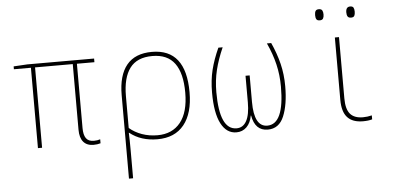

<svg xmlns="http://www.w3.org/2000/svg" viewBox="-59 -837 2517 1202"><g transform="rotate(-5 1200.0 -236.5)"><path d="M417 -92V-505H180V0H154V-505H47V-523L133 -528H553V-505H443V-100Q443 -58 458 -36.5Q473 -15 507 -15Q529 -15 547 -21V4Q527 10 503 10Q461 10 439 -16Q417 -42 417 -92Z M705 -284Q705 -409 758 -473.5Q811 -538 917 -538Q1130 -538 1130 -266Q1130 -134 1072 -62Q1014 10 905 10Q801 10 731 -46H729Q731 -2 731 63V240H705ZM1103 -266Q1103 -388 1057.5 -450Q1012 -512 917 -512Q821 -512 776 -452Q731 -392 731 -276V-76Q765 -47 810 -31Q855 -15 907 -15Q1000 -15 1051.5 -79Q1103 -143 1103 -266Z M1270 -251Q1270 -329 1286 -393.5Q1302 -458 1334 -528H1361Q1329 -456 1313 -390.5Q1297 -325 1297 -251Q1297 -15 1404 -15Q1445 -15 1466.5 -54.5Q1488 -94 1488 -171V-338H1514V-171Q1514 -15 1597 -15Q1703 -15 1703 -251Q1703 -324 1687 -391.5Q1671 -459 1639 -528H1666Q1697 -460 1713.5 -393Q1730 -326 1730 -251Q1730 -136 1699.5 -63Q1669 10 1598 10Q1518 10 1501 -87H1499Q1491 -41 1465 -15.5Q1439 10 1401 10Q1339 10 1304.5 -56Q1270 -122 1270 -251Z M2066 -136V-528H2092V-143Q2092 -75 2118 -45Q2144 -15 2198 -15Q2226 -15 2254 -22V3Q2230 10 2196 10Q2131 10 2098.5 -25.5Q2066 -61 2066 -136ZM1955 -678Q1955 -695 1960.5 -704Q1966 -713 1981 -713Q1997 -713 2002.5 -703.5Q2008 -694 2008 -678Q2008 -662 2002.5 -652.5Q1997 -643 1981 -643Q1966 -643 1960.5 -652Q1955 -661 1955 -678ZM2151 -678Q2151 -713 2178 -713Q2194 -713 2199 -703.5Q2204 -694 2204 -678Q2204 -662 2199 -652.5Q2194 -643 2178 -643Q2163 -643 2157 -652Q2151 -661 2151 -678Z"/></g></svg>

Font: Noto Sans Mono UI Thin
Style: Regular
Weight: 250
Monospace: yes
Designer: Monotype Design team
Foundry: Monotype Imaging Inc.
Version: Version 1.000